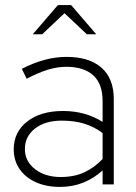

<svg xmlns="http://www.w3.org/2000/svg" viewBox="-20 -726 534 756"><path d="M216 10Q162 10 121 -8.5Q80 -27 57 -60.5Q34 -94 34 -138Q34 -206 87 -247.5Q140 -289 228 -289Q316 -289 384 -246V-328Q384 -396 347 -429.5Q310 -463 241 -463Q207 -463 170 -452Q133 -441 85 -416L66 -455Q113 -479 156 -490.5Q199 -502 242 -502Q331 -502 379.5 -459.5Q428 -417 428 -336V0H384V-55Q350 -24 308 -7Q266 10 216 10ZM78 -139Q78 -91 118 -60Q158 -29 219 -29Q272 -29 312 -47.5Q352 -66 384 -100V-202Q351 -227 312 -239Q273 -251 223 -251Q158 -251 118 -220Q78 -189 78 -139ZM322 -591 234 -674 146 -591H109L208 -706H260L359 -591Z"/></svg>

Font: Red Hat Display VF
Style: Regular
Weight: 300
Designer: Pentagram, MCKL
Foundry: Pentagram, MCKL
Version: Version 1.023